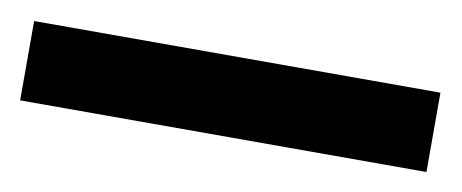

<svg xmlns="http://www.w3.org/2000/svg" viewBox="-28 -63 517 215"><g transform="rotate(10 230.0 45.0)"><path d="M460.9 90.2H-1.1V0H460.9Z"/></g></svg>

Font: Linik Sans Medium
Style: Regular
Weight: 500
Designer: Rasmus Andersson (font), Cristiano Sobral (main changes)
Foundry: rsms
Version: Version 3.018;June 1, 2022;FontCreator 14.0.0.2814 64-bit; t